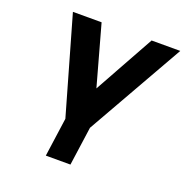

<svg xmlns="http://www.w3.org/2000/svg" viewBox="-126 -615 900 931"><g transform="rotate(20 324.0 -150.0)"><path d="M94 -500 237 0 209 200H336L364 0L648 -500H500L328 -190L242 -500Z"/></g></svg>

Font: Unageo
Style: Bold-Italic
Weight: 700
Designer: Richard Sepsi
Foundry: Richard Sepsi
Version: Version 2.000